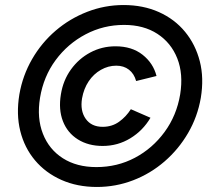

<svg xmlns="http://www.w3.org/2000/svg" viewBox="-20 -732 842 763"><path d="M388 -152Q331 -152 289.5 -178Q248 -204 230 -250.5Q212 -297 222 -357Q231 -413 262 -456Q293 -499 339 -523.5Q385 -548 439 -548Q504 -548 546.5 -514.5Q589 -481 602 -430L521 -410Q513 -439 492.5 -455Q472 -471 442 -471Q410 -471 381 -454.5Q352 -438 332.5 -409Q313 -380 306 -341Q298 -292 320.5 -260Q343 -228 388 -228Q425 -228 453 -248Q481 -268 500 -298L578 -264Q548 -213 498 -182.5Q448 -152 388 -152ZM365 11Q287 11 224 -17Q161 -45 119 -95Q77 -145 60.5 -211.5Q44 -278 57 -357Q70 -432 107.5 -497Q145 -562 201 -610Q257 -658 326.5 -685Q396 -712 471 -712Q549 -712 611.5 -684Q674 -656 715.5 -605.5Q757 -555 774 -488.5Q791 -422 778 -343Q765 -268 727.5 -203.5Q690 -139 634 -90.5Q578 -42 509 -15.5Q440 11 365 11ZM363 -68Q446 -68 516 -105Q586 -142 634 -207.5Q682 -273 696 -357Q709 -438 684.5 -500Q660 -562 605.5 -597.5Q551 -633 473 -633Q391 -633 320 -595.5Q249 -558 201 -493Q153 -428 139 -343Q126 -263 150.5 -200.5Q175 -138 230 -103Q285 -68 363 -68Z"/></svg>

Font: Figtree Light SemiBold
Style: Italic
Weight: 600
Italic angle: -9.5°
Version: Version 2.001;gftools[0.9.30]